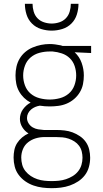

<svg xmlns="http://www.w3.org/2000/svg" viewBox="-20 -760 540 1003"><path d="M250 223Q226 223 202 220Q178 217 155 209Q132 201 112 187Q92 173 77.5 153.5Q63 134 57 110.5Q51 87 51 63Q51 43 55 23.5Q59 4 69.5 -12.5Q80 -29 95.5 -42Q111 -55 129 -63Q109 -75 96.5 -95.5Q84 -116 84 -139Q84 -152 88 -165Q92 -178 100 -189Q108 -200 118 -209Q128 -218 140 -224Q121 -234 105.5 -249Q90 -264 79.5 -283Q69 -302 65 -323Q61 -344 61 -366Q61 -389 66 -411.5Q71 -434 82.5 -453.5Q94 -473 111.5 -488Q129 -503 150.5 -512Q172 -521 194.5 -525.5Q217 -530 240 -530Q254 -530 268.5 -528Q283 -526 298 -523L307 -520H456V-483L370 -487Q395 -464 406.5 -431.5Q418 -399 418 -366Q418 -343 413.5 -320.5Q409 -298 397 -278Q385 -258 367.5 -243Q350 -228 329 -219Q308 -210 285 -207Q262 -204 240 -204Q227 -204 214 -205Q201 -206 188 -208Q175 -206 163.5 -201Q152 -196 142.5 -188Q133 -180 127 -168.5Q121 -157 121 -144Q121 -129 129.5 -115.5Q138 -102 151 -94.5Q164 -87 179 -84.5Q194 -82 209 -81Q211 -81 212.5 -81Q214 -81 216 -81Q219 -81 221.5 -81Q224 -81 226 -81H274Q295 -81 317 -78.5Q339 -76 359 -68.5Q379 -61 397.5 -48.5Q416 -36 428.5 -18Q441 0 446 21.5Q451 43 451 64Q451 88 444.5 112Q438 136 423.5 155Q409 174 388.5 187.5Q368 201 345 209Q322 217 298 220Q274 223 250 223ZM240 -240Q266 -240 292.5 -247Q319 -254 339 -271Q359 -288 368.5 -313.5Q378 -339 378 -366Q378 -391 370 -415Q362 -439 344.5 -456Q327 -473 303 -481Q279 -489 255 -491H240Q239 -491 238.5 -491Q238 -491 238 -491Q212 -491 186 -484Q160 -477 140 -460Q120 -443 110.5 -417.5Q101 -392 101 -366Q101 -339 110.5 -313.5Q120 -288 140 -271Q160 -254 186.5 -247Q213 -240 240 -240ZM250 186Q269 186 288 184Q307 182 325 176Q343 170 359.5 160Q376 150 388 135Q400 120 405.5 101.5Q411 83 411 64Q411 48 407 31.5Q403 15 393 1.5Q383 -12 369 -21Q355 -30 339 -35.5Q323 -41 306.5 -42.5Q290 -44 274 -44H226Q223 -44 219.5 -44Q216 -44 212 -44Q189 -44 167 -37.5Q145 -31 127 -17Q109 -3 100 18.5Q91 40 91 63Q91 82 96 100.5Q101 119 113 134Q125 149 141 159.5Q157 170 175 176Q193 182 212 184Q231 186 250 186ZM250 -600Q222 -600 194.5 -608.5Q167 -617 147 -637Q127 -657 118.5 -684.5Q110 -712 110 -740H150Q150 -720 156 -699.5Q162 -679 176 -664.5Q190 -650 210 -643.5Q230 -637 250 -637Q270 -637 290 -643.5Q310 -650 324 -664.5Q338 -679 344 -699.5Q350 -720 350 -740H390Q390 -712 381.5 -684.5Q373 -657 353 -637Q333 -617 305.5 -608.5Q278 -600 250 -600Z"/></svg>

Font: Zed Sans Extralight
Style: Regular
Weight: 200
Designer: Belleve Invis
Foundry: Belleve Invis
Version: Version 1.0.0; ttfautohint (v1.8.4)